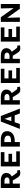

<svg xmlns="http://www.w3.org/2000/svg" viewBox="2101 -2614 524 4766"><g transform="rotate(-90 2363.0 -231.0)"><path d="M526 -2Q488 11 451 11Q403 11 375 -13Q347 -37 312 -98L265 -177Q254 -176 231 -176H189V0H80V-473H266Q355 -473 404 -437Q453 -401 453 -333Q453 -289 430.5 -255.5Q408 -222 366 -202L407 -141Q441 -91 455 -77.5Q469 -64 487 -64Q504 -64 514 -67ZM251 -257Q294 -257 318.5 -273.5Q343 -290 343 -318Q343 -348 320 -365Q297 -382 256 -382H189V-257Z M989 -90V0H616V-473H969V-383H730V-282H929V-193H730V-90Z M1490 -316Q1490 -230 1425.5 -178.5Q1361 -127 1248 -127H1219V0H1107V-473H1283Q1382 -473 1436 -433Q1490 -393 1490 -316ZM1379 -298Q1379 -338 1348 -361.5Q1317 -385 1263 -385H1219V-220H1268Q1321 -220 1350 -240Q1379 -260 1379 -298Z M1884 -128H1711L1668 0H1546L1729 -473H1866L2050 0H1929ZM1854 -213 1795 -381 1739 -213Z M2596 -2Q2558 11 2521 11Q2473 11 2445 -13Q2417 -37 2382 -98L2335 -177Q2324 -176 2301 -176H2259V0H2150V-473H2336Q2425 -473 2474 -437Q2523 -401 2523 -333Q2523 -289 2500.5 -255.5Q2478 -222 2436 -202L2477 -141Q2511 -91 2525 -77.5Q2539 -64 2557 -64Q2574 -64 2584 -67ZM2321 -257Q2364 -257 2388.5 -273.5Q2413 -290 2413 -318Q2413 -348 2390 -365Q2367 -382 2326 -382H2259V-257Z M3059 -90V0H2686V-473H3039V-383H2800V-282H2999V-193H2800V-90Z M3623 -2Q3585 11 3548 11Q3500 11 3472 -13Q3444 -37 3409 -98L3362 -177Q3351 -176 3328 -176H3286V0H3177V-473H3363Q3452 -473 3501 -437Q3550 -401 3550 -333Q3550 -289 3527.5 -255.5Q3505 -222 3463 -202L3504 -141Q3538 -91 3552 -77.5Q3566 -64 3584 -64Q3601 -64 3611 -67ZM3348 -257Q3391 -257 3415.5 -273.5Q3440 -290 3440 -318Q3440 -348 3417 -365Q3394 -382 3353 -382H3286V-257Z M4086 -90V0H3713V-473H4066V-383H3827V-282H4026V-193H3827V-90Z M4646 -473V0H4528L4304 -314L4313 0H4204V-473H4319L4544 -155L4537 -473Z"/></g></svg>

Font: Ysabeau SC
Style: Bold
Weight: 700
Designer: Christian Thalmann (Catharsis Fonts)
Version: Version 0.003